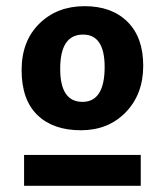

<svg xmlns="http://www.w3.org/2000/svg" viewBox="-20 -737 534 622"><path d="M254 -717Q342 -717 393 -666.5Q444 -616 444 -524Q444 -432 387.5 -373.5Q331 -315 242 -315Q152 -315 101 -364.5Q50 -414 50 -510Q50 -604 107.5 -660.5Q165 -717 254 -717ZM249 -625Q175 -625 175 -514Q175 -407 247 -407Q319 -407 319 -520Q319 -625 249 -625ZM58 -135V-235H436V-135Z"/></svg>

Font: BitterBold
Style: Bold
Weight: 700
Designer: Sol Matas
Foundry: Sol Matas
Version: Version 001.001